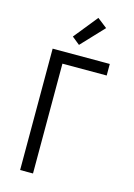

<svg xmlns="http://www.w3.org/2000/svg" viewBox="-143 -1051 785 1123"><g transform="rotate(15 250.0 -489.0)"><path d="M96 0V-735H442V-665H174V0ZM239 -796 192 -834 308 -978 367 -932Z"/></g></svg>

Font: HulyMono
Style: Regular
Weight: 400
Monospace: yes
Designer: Belleve Invis
Foundry: Belleve Invis
Version: Version 33.2.5; ttfautohint (v1.8.4)